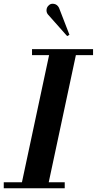

<svg xmlns="http://www.w3.org/2000/svg" viewBox="-50 -1012 520 1032"><path d="M-29.8 0V-32.2H67.9L213.9 -715.8H122.1V-748H450.2V-715.8H357.9L211.9 -32.2H297.9V0ZM207 -935.1Q198.7 -946.3 200.2 -960.4Q201.7 -974.6 212.9 -983.9Q222.7 -994.1 240.2 -991.2Q257.8 -988.3 267.1 -970.2L323.2 -825.2L311 -817.9Z"/></svg>

Font: Fin Serif Display
Style: Italic
Weight: 400
Italic angle: -12°
Designer: J. Blake Harris
Version: Version 1.006;FEAKit 1.0